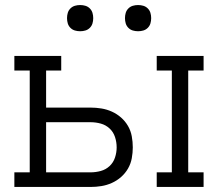

<svg xmlns="http://www.w3.org/2000/svg" viewBox="-20 -742 865 762"><path d="M602 0V-58H662V-462H602V-520H788V-462H727V-58H788V0ZM37 0V-58H98V-462H37V-520H223V-462H163V-315H339Q361 -315 382.5 -311.5Q404 -308 424 -299Q444 -290 460.5 -275.5Q477 -261 488 -242Q499 -223 503 -201Q507 -179 507 -157Q507 -136 503 -114Q499 -92 488 -73Q477 -54 460.5 -39.5Q444 -25 424 -16Q404 -7 382.5 -3.5Q361 0 339 0ZM339 -58Q360 -58 380 -63.5Q400 -69 415 -83Q430 -97 436.5 -117Q443 -137 443 -157Q443 -178 436.5 -198Q430 -218 415 -232Q400 -246 380 -251.5Q360 -257 339 -257H163V-58ZM528 -618Q517 -618 507 -621Q497 -624 489.5 -631.5Q482 -639 479 -649Q476 -659 476 -670Q476 -681 479 -691Q482 -701 489.5 -708.5Q497 -716 507 -719Q517 -722 528 -722Q539 -722 549 -719Q559 -716 566.5 -708.5Q574 -701 577 -691Q580 -681 580 -670Q580 -659 577 -649Q574 -639 566.5 -631.5Q559 -624 549 -621Q539 -618 528 -618ZM298 -618Q287 -618 277 -621Q267 -624 259.5 -631.5Q252 -639 249 -649Q246 -659 246 -670Q246 -681 249 -691Q252 -701 259.5 -708.5Q267 -716 277 -719Q287 -722 298 -722Q309 -722 319 -719Q329 -716 336.5 -708.5Q344 -701 347 -691Q350 -681 350 -670Q350 -659 347 -649Q344 -639 336.5 -631.5Q329 -624 319 -621Q309 -618 298 -618Z"/></svg>

Font: Iosevka Etoile Light
Style: Regular
Weight: 300
Designer: Belleve Invis
Foundry: Belleve Invis
Version: Version 25.0.1; ttfautohint (v1.8.4)